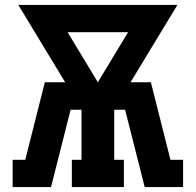

<svg xmlns="http://www.w3.org/2000/svg" viewBox="-20 -755 790 775"><path d="M31 0V-110H82L161 -423H243L54 -735H696L507 -423H589L668 -110H719V0H564L485 -312H441V-110H480V0H270V-110H309V-312H265L186 0ZM375 -423 497 -625H253Z"/></svg>

Font: Iosevka Etoile Extrabold
Style: Regular
Weight: 800
Designer: Belleve Invis
Foundry: Belleve Invis
Version: Version 22.1.2; ttfautohint (v1.8.4)